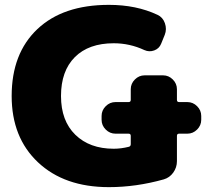

<svg xmlns="http://www.w3.org/2000/svg" viewBox="-20 -760 871 790"><path d="M751 -340Q774 -340 791 -323Q808 -306 808 -283V-267Q808 -244 791 -227Q774 -210 751 -210H717Q708 -210 708 -201V-97Q708 -71 693 -50Q678 -29 654 -22Q540 10 428 10Q245 10 136.5 -92Q28 -194 28 -365Q28 -540 133.5 -640Q239 -740 428 -740Q541 -740 628 -699Q650 -689 658.5 -664.5Q667 -640 658 -617L643 -580Q635 -560 614.5 -552.5Q594 -545 574 -554Q514 -582 448 -582Q345 -582 288 -525Q231 -468 231 -365Q231 -263 290 -205.5Q349 -148 448 -148Q478 -148 510 -156Q518 -158 518 -167V-201Q518 -210 509 -210H455Q432 -210 415 -227Q398 -244 398 -267V-283Q398 -306 415 -323Q432 -340 455 -340H509Q518 -340 518 -349V-393Q518 -416 535 -433Q552 -450 575 -450H651Q674 -450 691 -433Q708 -416 708 -393V-349Q708 -340 717 -340Z"/></svg>

Font: Rounded Mplus 1c Black
Style: Regular
Weight: 900
Version: Version 1.059.20150529